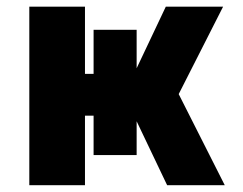

<svg xmlns="http://www.w3.org/2000/svg" viewBox="-20 -544 716 566"><path d="M66.4 2V-524.4H230.5V-326.2H255.9V-456.1H382.8V-342.8L468.8 -524.4H637.7L506.8 -266.6L642.6 2H472.7L382.8 -186.5V-86.9H255.9V-203.1H230.5V2Z"/></svg>

Font: Gen Shin Gothic Heavy
Style: Bold
Weight: 900
Designer: [Source Han Sans]
Ryoko NISHIZUKA  (kana & ideographs); Paul D. Hunt (Latin, Greek & Cyrillic); Wenlong ZHANG  (bopomofo
Version: Version 1.002.20150607